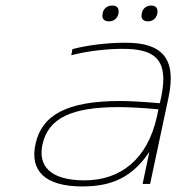

<svg xmlns="http://www.w3.org/2000/svg" viewBox="-20 -663 640 692"><path d="M433 -509C369 -509 298 -501 241 -486L237 -464C299 -480 368 -487 423 -487C540 -487 589 -447 561 -313L556 -291C488 -297 440 -299 413 -299C219 -299 130 -247 108 -144C87 -49 140 9 277 9C388 9 459 -28 517 -114H518L494 0H521L587 -310C618 -454 563 -509 433 -509ZM133 -142C154 -238 239 -277 408 -277C442 -277 499 -274 551 -269L546 -245C513 -91 416 -13 285 -13C157 -13 117 -68 133 -142ZM350 -614C346 -597 354 -586 373 -586C391 -586 403 -597 407 -614V-615C410 -632 403 -643 385 -643C366 -643 353 -632 350 -615ZM491 -614C487 -597 495 -586 513 -586C531 -586 543 -597 547 -614V-615C550 -632 543 -643 525 -643C507 -643 494 -632 491 -615Z"/></svg>

Font: LT Wave Mono Thin
Style: Italic
Weight: 100
Designer: Daniel Lyons
Version: Version 2.5 (Glyphs App)